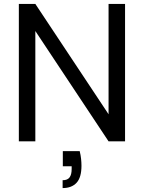

<svg xmlns="http://www.w3.org/2000/svg" viewBox="-20 -720 733 978"><path d="M76 0V-700H160L533 -138V-700H617V0H533L160 -562V0ZM299 238V198Q324 198 334.5 183.5Q345 169 345 141V127H300V50H386Q391 70 393 89Q395 108 395 124Q395 184 370 211Q345 238 299 238Z"/></svg>

Font: DM Sans 11pt
Style: Regular
Weight: 400
Version: Version 4.004;gftools[0.9.30]